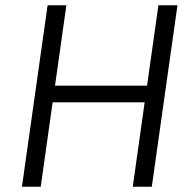

<svg xmlns="http://www.w3.org/2000/svg" viewBox="-20 -706 733 726"><path d="M63 0 160 -686H231L188 -382H536L579 -686H651L554 0H482L527 -319H179L134 0Z"/></svg>

Font: Chivo Medium ExtraLight
Style: Italic
Weight: 250
Italic angle: -8.05°
Version: Version 2.002